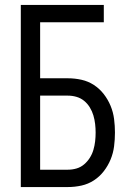

<svg xmlns="http://www.w3.org/2000/svg" viewBox="-20 -755 540 775"><path d="M64 0V-735H399V-665H142V-439H254Q282 -439 309 -433Q336 -427 359 -412Q382 -397 399 -375Q416 -353 426.5 -327.5Q437 -302 440.5 -274.5Q444 -247 444 -220Q444 -192 440.5 -164.5Q437 -137 426.5 -111.5Q416 -86 399 -64Q382 -42 359 -27Q336 -12 309 -6Q282 0 254 0ZM142 -70H254Q272 -70 289 -75Q306 -80 319.5 -91.5Q333 -103 342.5 -118Q352 -133 357 -150Q362 -167 364 -184.5Q366 -202 366 -220Q366 -237 364 -254.5Q362 -272 357 -289Q352 -306 342.5 -321.5Q333 -337 319.5 -348Q306 -359 289 -364Q272 -369 254 -369H142Z"/></svg>

Font: Iosevka Term SS14
Style: Regular
Weight: 400
Monospace: yes
Designer: Belleve Invis
Foundry: Belleve Invis
Version: Version 24.1.1; ttfautohint (v1.8.4)